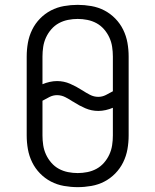

<svg xmlns="http://www.w3.org/2000/svg" viewBox="-20 -763 640 791"><path d="M300 8Q272 8 243.5 3Q215 -2 190 -15Q165 -28 145 -48.5Q125 -69 112.5 -94.5Q100 -120 95 -148Q90 -176 90 -205V-530Q90 -559 95 -587Q100 -615 112.5 -640.5Q125 -666 145 -686.5Q165 -707 190 -720Q215 -733 243.5 -738Q272 -743 300 -743Q328 -743 356.5 -738Q385 -733 410 -720Q435 -707 455 -686.5Q475 -666 487.5 -640.5Q500 -615 505 -587Q510 -559 510 -530V-205Q510 -176 505 -148Q500 -120 487.5 -94.5Q475 -69 455 -48.5Q435 -28 410 -15Q385 -2 356.5 3Q328 8 300 8ZM385 -364Q401 -364 416 -371.5Q431 -379 445 -387V-530Q445 -550 442 -570Q439 -590 430.5 -608.5Q422 -627 408.5 -642.5Q395 -658 377.5 -667.5Q360 -677 340 -681Q320 -685 300 -685Q280 -685 260 -681Q240 -677 222.5 -667.5Q205 -658 191.5 -642.5Q178 -627 169.5 -608.5Q161 -590 158 -570Q155 -550 155 -530V-416Q169 -422 184.5 -425.5Q200 -429 215 -429Q243 -429 268.5 -418Q294 -407 317 -392L318 -391H319Q334 -381 350.5 -372.5Q367 -364 385 -364ZM300 -50Q320 -50 340 -54Q360 -58 377.5 -67.5Q395 -77 408.5 -92.5Q422 -108 430.5 -126.5Q439 -145 442 -165Q445 -185 445 -205V-319Q431 -313 415.5 -309.5Q400 -306 385 -306Q357 -306 331.5 -317Q306 -328 283 -343L282 -344H281Q266 -354 249.5 -362.5Q233 -371 215 -371Q199 -371 184 -363.5Q169 -356 155 -348V-205Q155 -185 158 -165Q161 -145 169.5 -126.5Q178 -108 191.5 -92.5Q205 -77 222.5 -67.5Q240 -58 260 -54Q280 -50 300 -50Z"/></svg>

Font: Iosevka Etoile Light
Style: Regular
Weight: 300
Designer: Belleve Invis
Foundry: Belleve Invis
Version: Version 25.0.1; ttfautohint (v1.8.4)